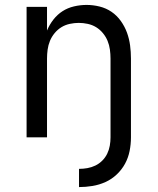

<svg xmlns="http://www.w3.org/2000/svg" viewBox="-20 -558 640 780"><path d="M301 202V128Q318 128 335 125Q352 122 367.5 114.5Q383 107 395.5 94.5Q408 82 415.5 66.5Q423 51 426 34Q429 17 429 0V-320Q429 -338 426.5 -356.5Q424 -375 417 -392Q410 -409 398 -423.5Q386 -438 370.5 -447.5Q355 -457 336.5 -461Q318 -465 300 -465Q282 -465 263.5 -461Q245 -457 229.5 -447.5Q214 -438 202 -423.5Q190 -409 183 -392Q176 -375 173.5 -356.5Q171 -338 171 -320V0H88V-530H171V-434Q181 -458 197 -478.5Q213 -499 234 -512.5Q255 -526 280.5 -532Q306 -538 332 -538Q358 -538 384.5 -531.5Q411 -525 433 -510Q455 -495 471 -472.5Q487 -450 496 -425Q505 -400 508.5 -373.5Q512 -347 512 -320V0Q512 28 506.5 55.5Q501 83 488 107Q475 131 454.5 150.5Q434 170 408.5 181.5Q383 193 355.5 197.5Q328 202 301 202Z"/></svg>

Font: Iosevka Curly Extended
Style: Regular
Weight: 400
Width: 7
Monospace: yes
Designer: Belleve Invis
Foundry: Belleve Invis
Version: Version 11.1.0; ttfautohint (v1.8.3)